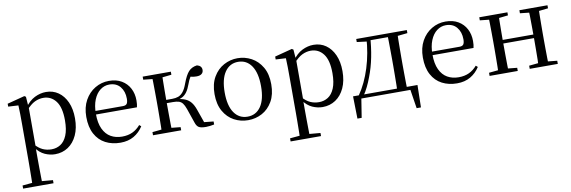

<svg xmlns="http://www.w3.org/2000/svg" viewBox="-55 -968 4946 1664"><g transform="rotate(-10 2418.0 -136.0)"><path d="M40.5 259.8V232.4L151.7 222.2H189.5L308.2 232.4V259.8ZM125.5 259.8Q126.5 225.6 127 185.1Q127.5 144.5 128 103.1Q128.5 61.7 128.5 26.7V-286.8Q128.5 -338.2 128 -379.5Q127.5 -420.7 125.5 -457.5L36.5 -462.4V-487.9L189.9 -528L202.9 -519.6L208.9 -435.3L210.7 -430.1V-78.7L209.5 -68.7V26.5Q209.5 60.7 210 102.2Q210.5 143.7 211 184.7Q211.5 225.6 212.5 259.8ZM366.6 14.6Q322.1 14.6 277.2 -5.1Q232.3 -24.9 194.2 -77.1H181.4L195.3 -105.1Q232.5 -63.7 267.4 -48.2Q302.2 -32.7 343.5 -32.7Q387.2 -32.7 422.6 -55.1Q458.1 -77.6 479.3 -128.1Q500.5 -178.6 500.5 -260.8Q500.5 -374.9 458.5 -429.7Q416.4 -484.5 347.9 -484.5Q310.4 -484.5 273 -466.8Q235.5 -449.1 191.2 -398.2L180.6 -425H191.5Q230.9 -481.5 280.2 -506.1Q329.6 -530.6 380.3 -530.6Q441.5 -530.6 488.2 -498Q535 -465.4 562.1 -405.4Q589.2 -345.3 589.2 -262.6Q589.2 -177.1 560.5 -114.8Q531.7 -52.4 481.4 -18.9Q431.2 14.6 366.6 14.6Z M942.3 14.6Q868.5 14.6 810.6 -15.4Q752.7 -45.5 720.1 -106.2Q687.4 -167 687.4 -256.8Q687.4 -341.1 721.5 -402.5Q755.6 -463.8 811.8 -497.2Q868 -530.6 933.9 -530.6Q999.2 -530.6 1045.4 -503.3Q1091.6 -475.9 1116.1 -429.2Q1140.7 -382.4 1140.7 -323.2Q1140.7 -286.8 1134.4 -262.9H725.6V-294.2H1016.3Q1042.6 -294.2 1052 -308.2Q1061.3 -322.1 1061.3 -352.3Q1061.3 -416.2 1027.2 -457.5Q993.2 -498.8 931.6 -498.8Q887.8 -498.8 852 -471.6Q816.1 -444.5 795 -392.8Q773.9 -341.2 773.9 -268.7Q773.9 -188 798.4 -135.9Q822.9 -83.8 865.9 -59.4Q909 -35 964.5 -35Q1017.5 -35 1056.8 -53.7Q1096.2 -72.3 1126.7 -108.1L1142.6 -94.3Q1110 -43.5 1060 -14.4Q1010 14.6 942.3 14.6Z M1229.5 0V-27.8L1338.7 -38.6H1370.7L1477.3 -27.8V0ZM1229.5 -489.1V-516H1477.3V-489.1L1370.7 -477.4H1338.7ZM1309.1 0Q1310.3 -24.4 1310.8 -65.3Q1311.3 -106.3 1311.8 -150.3Q1312.3 -194.3 1312.3 -228.5V-288.3Q1312.3 -321.7 1311.8 -365.7Q1311.3 -409.7 1310.8 -450.7Q1310.3 -491.8 1309.1 -516H1398.3Q1397.3 -491.8 1396.8 -450.2Q1396.3 -408.7 1395.8 -362.6Q1395.3 -316.5 1395.3 -277.8V-258.4Q1395.3 -209.4 1395.8 -158.9Q1396.3 -108.5 1396.8 -66.4Q1397.3 -24.4 1398.3 0ZM1602.5 -46.9 1559.3 -172.6Q1547.4 -206.4 1534.1 -223.7Q1520.8 -241 1500.7 -247.2Q1480.6 -253.4 1448.7 -253.4H1353V-282H1448.1Q1478.3 -282 1501.6 -290.3Q1524.9 -298.6 1544.9 -322.8Q1564.8 -347.1 1581.6 -394.1Q1607.8 -464.8 1635.4 -494.7Q1663.1 -524.6 1709.6 -530.6Q1750.8 -519.7 1750.8 -483.8Q1750.8 -461.7 1735.2 -449.3Q1719.7 -436.9 1691.8 -436.9Q1669.2 -436.9 1653.1 -440.1Q1636.9 -443.3 1620.5 -448.4L1667.1 -479.2Q1647.5 -458.7 1634.8 -439.2Q1622.1 -419.6 1608.8 -382.7Q1594 -341.5 1576.1 -316.7Q1558.1 -291.9 1535.2 -279.7Q1512.3 -267.4 1483.1 -261.6L1483.7 -272.4Q1529.3 -268.2 1559.1 -255.8Q1588.9 -243.4 1609.3 -218.6Q1629.6 -193.9 1644.2 -151.8L1693.1 -13.4L1636 -40.3L1767.4 -26.6V0Q1750.6 3.4 1731.2 6Q1711.8 8.6 1695.7 8.6Q1649.9 8.6 1631.3 -3.2Q1612.7 -14.9 1602.5 -46.9Z M2065.5 14.6Q1999.2 14.6 1942.4 -15.9Q1885.6 -46.5 1851 -107.4Q1816.4 -168.3 1816.4 -257.8Q1816.4 -347.6 1852.1 -408.5Q1887.7 -469.3 1944.7 -500Q2001.7 -530.6 2065.5 -530.6Q2130.2 -530.6 2187.2 -500.1Q2244.2 -469.5 2279.9 -408.7Q2315.5 -347.8 2315.5 -257.8Q2315.5 -168 2280.4 -107.2Q2245.3 -46.3 2188.5 -15.8Q2131.7 14.6 2065.5 14.6ZM2065.5 -16.4Q2140 -16.4 2182.7 -78.2Q2225.4 -140.1 2225.4 -256.6Q2225.4 -373.4 2182.7 -436.1Q2140 -498.8 2065.5 -498.8Q1991.1 -498.8 1948.3 -436.1Q1905.5 -373.4 1905.5 -256.6Q1905.5 -140.1 1948.3 -78.2Q1991.1 -16.4 2065.5 -16.4Z M2394.5 259.8V232.4L2505.7 222.2H2543.5L2662.2 232.4V259.8ZM2479.5 259.8Q2480.5 225.6 2481 185.1Q2481.5 144.5 2482 103.1Q2482.5 61.7 2482.5 26.7V-286.8Q2482.5 -338.2 2482 -379.5Q2481.5 -420.7 2479.5 -457.5L2390.5 -462.4V-487.9L2543.9 -528L2556.9 -519.6L2562.9 -435.3L2564.7 -430.1V-78.7L2563.5 -68.7V26.5Q2563.5 60.7 2564 102.2Q2564.5 143.7 2565 184.7Q2565.5 225.6 2566.5 259.8ZM2720.6 14.6Q2676.1 14.6 2631.2 -5.1Q2586.3 -24.9 2548.2 -77.1H2535.4L2549.3 -105.1Q2586.5 -63.7 2621.4 -48.2Q2656.2 -32.7 2697.5 -32.7Q2741.2 -32.7 2776.6 -55.1Q2812.1 -77.6 2833.3 -128.1Q2854.5 -178.6 2854.5 -260.8Q2854.5 -374.9 2812.5 -429.7Q2770.4 -484.5 2701.9 -484.5Q2664.4 -484.5 2627 -466.8Q2589.5 -449.1 2545.2 -398.2L2534.6 -425H2545.5Q2584.9 -481.5 2634.2 -506.1Q2683.6 -530.6 2734.3 -530.6Q2795.5 -530.6 2842.2 -498Q2889 -465.4 2916.1 -405.4Q2943.2 -345.3 2943.2 -262.6Q2943.2 -177.1 2914.5 -114.8Q2885.7 -52.4 2835.4 -18.9Q2785.2 14.6 2720.6 14.6Z M3516.9 0H3041.9L3066.2 -21.1L3036.5 165.4H2999.3L2995.3 -31.1H3562.3L3558.3 165.4H3520.3L3491.2 -21.5ZM3381.1 0Q3382.3 -24.4 3382.8 -65.3Q3383.3 -106.3 3383.8 -150.3Q3384.3 -194.3 3384.3 -228.5V-288.3Q3384.3 -321.7 3383.8 -365.7Q3383.3 -409.7 3382.8 -450.7Q3382.3 -491.8 3381.1 -516H3468.7Q3467.7 -491.8 3467.2 -450.7Q3466.7 -409.7 3466.2 -365.7Q3465.7 -321.7 3465.7 -288.3V-228.5Q3465.7 -194.3 3466.2 -150.3Q3466.7 -106.3 3467.2 -65.3Q3467.7 -24.4 3468.7 0ZM3108.7 -489.1V-516H3210.7V-477.4H3201.6ZM3426.1 -477.4V-516H3554.1V-489.1L3442.5 -477.4ZM3045.8 -30.4Q3110.2 -123.1 3149.8 -249.2Q3189.4 -375.4 3197.8 -516H3231.6Q3226 -425.3 3208.6 -337.1Q3191.2 -248.8 3160.2 -169.3Q3145.3 -128.8 3126.7 -90.6Q3108.1 -52.5 3085.1 -19.1V-6.8ZM3210.7 -484.1V-516H3427.9V-484.1Z M3904.3 14.6Q3830.5 14.6 3772.6 -15.4Q3714.7 -45.5 3682.1 -106.2Q3649.4 -167 3649.4 -256.8Q3649.4 -341.1 3683.5 -402.5Q3717.6 -463.8 3773.8 -497.2Q3830 -530.6 3895.9 -530.6Q3961.2 -530.6 4007.4 -503.3Q4053.6 -475.9 4078.1 -429.2Q4102.7 -382.4 4102.7 -323.2Q4102.7 -286.8 4096.4 -262.9H3687.6V-294.2H3978.3Q4004.6 -294.2 4014 -308.2Q4023.3 -322.1 4023.3 -352.3Q4023.3 -416.2 3989.2 -457.5Q3955.2 -498.8 3893.6 -498.8Q3849.8 -498.8 3814 -471.6Q3778.1 -444.5 3757 -392.8Q3735.9 -341.2 3735.9 -268.7Q3735.9 -188 3760.4 -135.9Q3784.9 -83.8 3827.9 -59.4Q3871 -35 3926.5 -35Q3979.5 -35 4018.8 -53.7Q4058.2 -72.3 4088.7 -108.1L4104.6 -94.3Q4072 -43.5 4022 -14.4Q3972 14.6 3904.3 14.6Z M4271.1 0Q4272.3 -24.4 4272.8 -65.4Q4273.3 -106.3 4273.8 -150.3Q4274.3 -194.3 4274.3 -228.5V-288.3Q4274.3 -321.7 4273.8 -365.7Q4273.3 -409.8 4272.8 -450.8Q4272.3 -491.8 4271.1 -516H4360.3Q4359.3 -491.7 4358.8 -450.1Q4358.3 -408.6 4357.8 -363Q4357.3 -317.5 4357.3 -279.8V-260.2Q4357.3 -210.2 4357.8 -159.3Q4358.3 -108.5 4358.8 -66.4Q4359.3 -24.3 4360.3 0ZM4623.4 0Q4625.4 -24.3 4625.9 -66.4Q4626.4 -108.5 4626.9 -159.3Q4627.4 -210.2 4627.4 -260.2V-279.8Q4627.4 -317.4 4626.9 -363.1Q4626.4 -408.7 4625.9 -450.2Q4625.4 -491.7 4623.4 -516H4711.9Q4710.9 -491.7 4710.4 -450.7Q4709.9 -409.7 4709.4 -365.7Q4708.9 -321.7 4708.9 -288.3V-228.5Q4708.9 -194.3 4709.4 -150.3Q4709.9 -106.3 4710.4 -65.4Q4710.9 -24.4 4711.9 0ZM4191.5 0V-27.8L4300.7 -38.6H4332.7L4439.3 -27.8V0ZM4191.5 -489.1V-516H4439.3V-489.1L4332.7 -477.4H4300.7ZM4544.6 0V-27.8L4652.8 -38.6H4685.8L4791.7 -27.8V0ZM4544.6 -489.1V-516H4791.7V-489.1L4685.8 -477.4H4652.8ZM4315 -256V-287.5H4667.9V-256Z"/></g></svg>

Font: Noto Serif KR
Style: Regular
Weight: 200
Designer: Ryoko NISHIZUKA 西塚涼子 (kana & ideographs); Frank Grießhammer (Latin, Greek & Cyrillic); Wenlong ZHANG 张文龙 (bopomofo); San
Foundry: Adobe
Version: Version 2.001;hotconv 1.1.0;makeotfexe 2.6.0